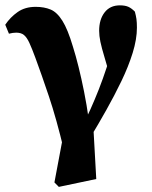

<svg xmlns="http://www.w3.org/2000/svg" viewBox="-20 -519 578 732"><path d="M187.5 176.5 226.7 -32.1 224.2 55.4Q195.3 -65.8 166.4 -151.8Q137.4 -237.9 114.9 -298.6Q101.6 -334.7 92 -355.5Q82.5 -376.3 71.5 -385.4Q60.6 -394.5 41.9 -394.5Q34.9 -394.5 28.3 -393.5Q21.7 -392.5 14.1 -390.5L0 -424.7Q19.1 -453.3 47.3 -473.1Q75.5 -492.9 116 -492.9Q148.7 -492.9 173.1 -482.6Q197.5 -472.4 217.9 -439.8Q238.4 -407.3 258.1 -340.9Q269.1 -306.1 279.7 -263.2Q290.3 -220.4 300.4 -170.2Q310.5 -120 318.4 -63.6L334.9 -52.9L347 163.5L204.3 193.5ZM324 5.7 292.1 -35.8Q309 -67 325 -102.7Q341 -138.5 356.7 -178.2Q372.3 -218 386.5 -261.3Q400.6 -304.7 412.8 -352L410.2 -192Q390.7 -259.7 379.1 -298.4Q367.4 -337.1 362.7 -359.9Q358 -382.8 358 -401.6Q358 -444.8 378.8 -471.7Q399.5 -498.6 436.9 -498.6Q456.9 -498.6 469.4 -493Q481.8 -487.4 494.2 -474.6Q498.3 -459.5 500.2 -446.5Q502 -433.4 502 -413.6Q502 -369.8 485.9 -317.6Q469.7 -265.5 443.1 -210.2Q416.4 -154.8 385.5 -99.9Q354.6 -44.9 324 5.7Z"/></svg>

Font: Source Serif 4 Variable
Style: Regular
Weight: 400
Designer: Frank Grießhammer
Foundry: Adobe
Version: Version 4.005;hotconv 1.1.0;makeotfexe 2.6.0